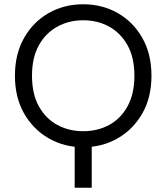

<svg xmlns="http://www.w3.org/2000/svg" viewBox="-20 -680 780 900"><path d="M330 -43H410V200H330ZM370 10Q281 10 208.5 -31.5Q136 -73 93 -148Q50 -223 50 -325Q50 -427 93 -502.5Q136 -578 208.5 -619Q281 -660 370 -660Q459 -660 531.5 -619Q604 -578 647 -502.5Q690 -427 690 -325Q690 -223 647 -148Q604 -73 531.5 -31.5Q459 10 370 10ZM370 -65Q438 -65 492 -94.5Q546 -124 578 -182Q610 -240 610 -325Q610 -410 578 -467.5Q546 -525 492 -555Q438 -585 370 -585Q303 -585 248.5 -555Q194 -525 162 -467.5Q130 -410 130 -325Q130 -240 162 -182Q194 -124 248.5 -94.5Q303 -65 370 -65Z"/></svg>

Font: Syne
Style: Regular
Weight: 400
Designer: Lucas Descroix
Foundry: Bonjour Monde
Version: Version 2.200